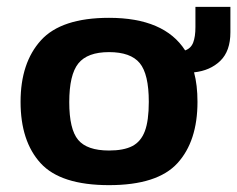

<svg xmlns="http://www.w3.org/2000/svg" viewBox="-20 -530 692 560"><path d="M652 -510V-436Q652 -381 622.5 -352.5Q593 -324 546 -319Q556 -282 556 -233Q556 -118 497.5 -54Q439 10 298 10Q157 10 98.5 -54Q40 -118 40 -233Q40 -347 99.5 -412.5Q159 -478 298 -478Q459 -478 520 -383Q537 -389 543.5 -406Q550 -423 550 -451V-510ZM414 -233Q414 -314 387.5 -346Q361 -378 298 -378Q235 -378 208.5 -345Q182 -312 182 -232Q182 -153 208 -122Q234 -91 298 -91Q341 -91 366 -104Q391 -117 402.5 -147.5Q414 -178 414 -233Z"/></svg>

Font: Red Rose Bold
Style: Regular
Weight: 700
Designer: jaikishan Patel
Version: Version 1.000